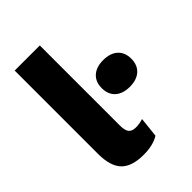

<svg xmlns="http://www.w3.org/2000/svg" viewBox="-211 -810 919 919"><g transform="rotate(-45 248.5 -351.0)"><path d="M229 -712V-170Q229 -137 240 -123Q251 -109 277 -109Q302 -109 326 -117L315 -15Q275 10 211 10Q131 10 95 -27.5Q59 -65 59 -148V-712ZM494 -358Q494 -315 467.5 -291Q441 -267 394 -267Q347 -267 320.5 -291Q294 -315 294 -358Q294 -400 320.5 -424Q347 -448 394 -448Q441 -448 467.5 -424Q494 -400 494 -358Z"/></g></svg>

Font: Elaine Sans
Style: Bold
Weight: 700
Designer: Wei Huang
Foundry: Wei Huang
Version: Version 2.001;December 24, 2019;FontCreator 12.0.0.2547 64-b